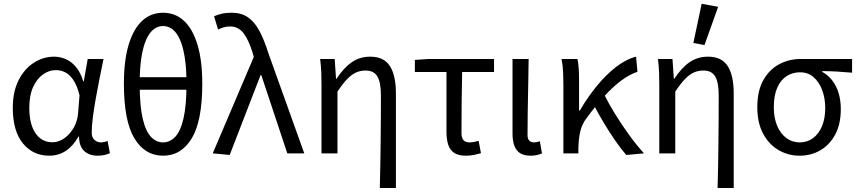

<svg xmlns="http://www.w3.org/2000/svg" viewBox="-20 -790 4421 989"><path d="M233.5 12Q150 12 97.9 -51.5Q45.9 -115.1 45.9 -234.2Q45.9 -318.1 75.8 -376.9Q105.7 -435.7 154.3 -466.9Q203 -498.1 259.1 -498.1Q289.2 -498.1 318.4 -485.6Q347.6 -473.1 371.3 -445.1Q394.9 -417.1 408.8 -370.9H411.5L431.8 -486.1H513.3Q503.3 -438.1 492.8 -385.6Q482.2 -333.1 473.2 -281.8Q464.1 -230.4 458.3 -185.4Q452.4 -140.4 452.4 -106.8Q452.4 -82.4 466.5 -69.5Q480.6 -56.5 500.4 -56.5Q508.6 -56.5 517.6 -58.6Q526.5 -60.7 534.3 -63.7L546.1 -0.9Q536.1 3.5 520.3 7.8Q504.6 12 482.9 12Q439.9 12 413.7 -12.1Q387.5 -36.2 387.2 -86.8H384.4Q328.6 12 233.5 12ZM250.2 -57.2Q282.1 -57.2 311.2 -77.7Q340.4 -98.3 359.9 -132.7Q379.4 -167.1 382.3 -207.9L389.6 -299.5Q376.2 -352.3 356.2 -380.3Q336.2 -408.4 313.6 -418.6Q290.9 -428.9 268.1 -428.9Q233 -428.9 201.8 -407Q170.6 -385 150.7 -342.1Q130.9 -299.2 130.9 -234.9Q130.9 -150.9 162.7 -104Q194.5 -57.2 250.2 -57.2Z M820 12Q726.4 12 672.3 -77.4Q618.2 -166.8 618.2 -358.8Q618.2 -478.1 642.8 -559.8Q667.4 -641.5 712.5 -683Q757.6 -724.4 820 -724.4Q882.5 -724.4 927.6 -682.8Q972.7 -641.1 997.3 -559.6Q1021.9 -478.1 1021.9 -358.8Q1021.9 -166.8 967.8 -77.4Q913.7 12 820 12ZM820 -56.5Q854.8 -56.5 882.2 -84.9Q909.6 -113.2 925.1 -179.4Q940.6 -245.6 940.6 -358.8Q940.6 -438.2 931.6 -494.6Q922.6 -551.1 906.5 -586.9Q890.4 -622.6 868.2 -639.3Q846 -656 820 -656Q794 -656 771.9 -639.3Q749.7 -622.6 733.6 -586.9Q717.4 -551.1 708.5 -494.6Q699.5 -438.2 699.5 -358.8Q699.5 -245.6 715 -179.4Q730.5 -113.2 757.9 -84.9Q785.2 -56.5 820 -56.5ZM663.4 -327.7V-392.5H976.7V-327.7Z M1163.2 8.2 1075.8 0 1287.3 -496.7 1281.5 -517.6Q1261 -584.4 1234.3 -619.1Q1207.6 -653.7 1166.1 -653.7Q1145.9 -653.7 1131.5 -649.1Q1117 -644.5 1103.5 -637.7L1082.6 -706.2Q1100.1 -714.1 1121.5 -719.2Q1142.8 -724.4 1174.7 -724.4Q1223.1 -724.4 1257.1 -700.9Q1291.2 -677.4 1316.4 -630.4Q1341.6 -583.5 1363.2 -513.9L1547.3 0H1459.9L1326.1 -402.8H1322.1Z M1936.4 178.5Q1937.8 119.3 1939.1 57.3Q1940.3 -4.7 1940.8 -66.4Q1941.4 -128.2 1941.8 -186.6Q1942.1 -245.1 1942.1 -297.4Q1942.1 -365.6 1924 -396.1Q1906 -426.7 1863.1 -426.7Q1836.4 -426.7 1813.8 -416.5Q1791.2 -406.4 1768.3 -382.6Q1745.4 -358.9 1718.3 -318.1V0H1636V-352.6Q1636 -382 1635 -414.9Q1633.9 -447.9 1629.1 -486.1H1704L1710.9 -384.6H1713.6Q1751.2 -441.5 1792.4 -469.8Q1833.6 -498.1 1887.1 -498.1Q1957.5 -498.1 1988.5 -449.5Q2019.4 -401 2019.4 -308V178.5Z M2379.4 12Q2342.3 12 2320.4 -2Q2298.6 -16 2289.2 -43.4Q2279.8 -70.7 2279.8 -110.3V-419.1H2117V-481.4L2186.7 -486.1H2524.8V-419.1H2360.5Q2358.8 -336.8 2357.9 -257.3Q2357.1 -177.7 2357.1 -104.3Q2357.1 -79.3 2367.4 -67.9Q2377.8 -56.5 2397.6 -56.5Q2409.7 -56.5 2421.4 -58.8Q2433.2 -61.1 2445.5 -64.5L2457.4 -0.9Q2443 3.5 2422.6 7.8Q2402.1 12 2379.4 12Z M2713 12Q2679.1 12 2658.8 -1.1Q2638.5 -14.1 2629.3 -39.6Q2620 -65 2620 -101.4V-486.1H2703Q2702.3 -420.4 2700.9 -352.4Q2699.4 -284.5 2698.4 -219.2Q2697.3 -153.8 2697.3 -95.4Q2697.3 -74.8 2706.4 -65.7Q2715.5 -56.5 2731.2 -56.5Q2737.8 -56.5 2745.1 -58Q2752.4 -59.5 2760.7 -62.5L2771.8 0.3Q2760.8 4.8 2747 8.4Q2733.2 12 2713 12Z M2882 0V-352.6Q2882 -382 2880.6 -417.8Q2879.3 -453.6 2872.5 -486.1H2954.1Q2959.4 -466.8 2961.1 -435.9Q2962.8 -404.9 2962.8 -372.7V-220.6H2966.8Q3005.3 -287.2 3052.8 -345.5Q3100.2 -403.8 3152.4 -444.5Q3204.6 -485.1 3256.3 -498.1L3263.6 -420.3Q3223.4 -406.9 3181.4 -376Q3139.3 -345 3094.1 -295.9Q3048.9 -246.8 2999.4 -178.8Q2977.4 -149.6 2968.7 -111.3Q2960 -72.9 2959.3 -25.3V0ZM3205.8 8.2Q3178.7 -23 3149 -65.9Q3119.3 -108.8 3090.6 -156.6Q3062 -204.3 3038.4 -250L3092.4 -302.6Q3116.7 -253.9 3150.4 -199.5Q3184.1 -145.1 3222.1 -92.9Q3260 -40.8 3297.4 0Z M3676.4 178.5Q3677.8 119.3 3679.1 57.3Q3680.3 -4.7 3680.8 -66.4Q3681.4 -128.2 3681.8 -186.6Q3682.1 -245.1 3682.1 -297.4Q3682.1 -365.6 3664 -396.1Q3646 -426.7 3603.1 -426.7Q3576.4 -426.7 3553.8 -416.5Q3531.2 -406.4 3508.3 -382.6Q3485.4 -358.9 3458.3 -318.1V0H3376V-352.6Q3376 -382 3375 -414.9Q3373.9 -447.9 3369.1 -486.1H3444L3450.9 -384.6H3453.6Q3491.2 -441.5 3532.4 -469.8Q3573.6 -498.1 3627.1 -498.1Q3697.5 -498.1 3728.5 -449.5Q3759.4 -401 3759.4 -308V178.5ZM3608.7 -557.8 3551.6 -568.9 3594.2 -770.4 3679.3 -755Z M4098.9 12Q4040.1 12 3990.5 -16.9Q3940.8 -45.7 3910.9 -101.5Q3880.9 -157.2 3880.9 -237.7Q3880.9 -323 3912.5 -378.2Q3944.1 -433.3 3994.7 -459.7Q4045.4 -486.1 4103.1 -486.1H4369.1V-415.6Q4327.8 -419.4 4291.9 -421.4Q4255.9 -423.5 4215.4 -423.8V-419.8Q4260.5 -395.1 4285.8 -345.5Q4311 -295.8 4311 -227.4Q4311 -151.7 4282.8 -98.2Q4254.6 -44.6 4206.5 -16.3Q4158.4 12 4098.9 12ZM4099.6 -56.5Q4138.1 -56.5 4167.6 -78.1Q4197.1 -99.8 4214 -139.6Q4230.8 -179.4 4230.8 -234Q4230.8 -282.6 4215.6 -324.6Q4200.3 -366.6 4171.4 -392.1Q4142.5 -417.6 4100.9 -417.6Q4062.5 -417.6 4032 -397.9Q4001.5 -378.2 3983.7 -338.3Q3965.9 -298.4 3965.9 -237.7Q3965.9 -182 3983.4 -141.3Q4000.9 -100.5 4031 -78.5Q4061.2 -56.5 4099.6 -56.5Z"/></svg>

Font: Source Sans 3 Variable
Style: Regular
Weight: 200
Designer: Paul D. Hunt
Foundry: Adobe Systems Incorporated
Version: Version 3.026